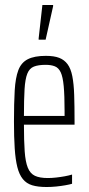

<svg xmlns="http://www.w3.org/2000/svg" viewBox="-20 -742 356 770"><path d="M167 8Q132 8 109 1Q86 -6 71.5 -24Q57 -42 49.5 -72Q42 -102 39 -147Q36 -192 36 -254Q36 -329 39 -379.5Q42 -430 53.5 -460.5Q65 -491 91.5 -504.5Q118 -518 164 -518Q197 -518 217.5 -510Q238 -502 251 -484.5Q264 -467 270 -436.5Q276 -406 277.5 -361.5Q279 -317 279 -256V-242H76Q76 -177 79 -135Q82 -93 91.5 -69.5Q101 -46 120 -37Q139 -28 172 -28Q187 -28 205 -30Q223 -32 239.5 -35Q256 -38 269 -42V-5Q259 -2 242 1Q225 4 205.5 6Q186 8 167 8ZM239 -257V-297Q239 -359 235.5 -396.5Q232 -434 223.5 -452Q215 -470 200 -476Q185 -482 163 -482Q134 -482 116 -475Q98 -468 89.5 -446.5Q81 -425 78.5 -384.5Q76 -344 76 -277H259ZM135 -583V-588L150 -722H193V-717L163 -583Z"/></svg>

Font: Saira UltraCondensed ExtraLight
Style: Regular
Weight: 250
Width: 1
Designer: Hector Gatti with collaboration of the Omnibus-Type team
Foundry: Omnibus-Type
Version: Version 1.101